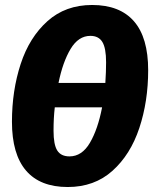

<svg xmlns="http://www.w3.org/2000/svg" viewBox="-20 -733 620 771"><path d="M575 -451Q575 -326 539.5 -219Q504 -112 431.5 -47Q359 18 252 18Q141 18 84.5 -48Q28 -114 28 -244Q28 -369 63 -476Q98 -583 170.5 -648Q243 -713 350 -713Q461 -713 518 -647.5Q575 -582 575 -451ZM215 -400H403Q406 -445 406 -483Q406 -540 391 -564.5Q376 -589 343 -589Q295 -589 263.5 -536.5Q232 -484 215 -400ZM390 -302H200Q195 -260 195 -208Q195 -152 210 -128.5Q225 -105 259 -105Q309 -105 341 -159.5Q373 -214 390 -302Z"/></svg>

Font: Fira Sans Extra Condensed ExtraBold
Style: Italic
Weight: 800
Width: 3
Italic angle: -8°
Designer: Carrois Corporate & Edenspiekermann AG
Foundry: Carrois Corporate GbR & Edenspiekermann AG
Version: Version 4.203